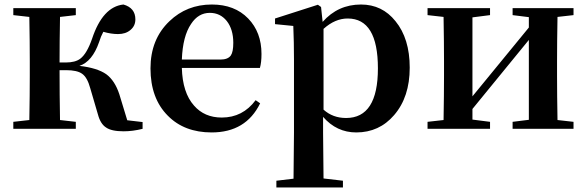

<svg xmlns="http://www.w3.org/2000/svg" viewBox="-20 -571 2602 851"><path d="M612 -30V0Q568 11 528 11Q474 11 450 -6Q425 -22 414 -64L380 -180Q367 -228 344 -244Q322 -260 273 -260H244Q244 -153 246 -39L316 -31V0H39V-31L110 -39Q112 -153 112 -235V-300Q112 -382 110 -496L39 -504V-535H316V-504L246 -496Q244 -384 244 -294H271Q314 -294 336 -311Q365 -333 388 -399Q435 -541 527 -551Q580 -536 580 -485Q580 -456 558 -438Q537 -420 503 -420Q473 -420 438 -430Q427 -410 419 -384Q389 -298 332 -279Q411 -270 451 -242Q489 -214 509 -153L544 -38Z M957 -307Q990 -307 1003 -325Q1014 -341 1014 -381Q1014 -441 985 -478Q956 -514 910 -514Q859 -514 827 -465Q790 -411 786 -307ZM786 -270Q789 -160 840 -103Q886 -50 963 -50Q1056 -50 1113 -127L1133 -113Q1070 16 918 16Q797 16 724 -58Q647 -135 647 -268Q647 -397 731 -477Q808 -551 919 -551Q1020 -551 1080 -489Q1139 -428 1139 -332Q1139 -294 1132 -270Z M1414 -85Q1455 -48 1514 -48Q1655 -48 1655 -268Q1655 -489 1521 -489Q1465 -489 1414 -443ZM1410 -474Q1478 -551 1580 -551Q1674 -551 1733 -477Q1796 -400 1796 -271Q1796 -141 1727 -61Q1661 16 1559 16Q1472 16 1412 -53V16Q1412 76 1414 220L1500 230V260H1205V230L1281 221Q1283 77 1283 16V-306Q1283 -384 1280 -456L1199 -464V-489L1389 -550L1403 -540Z M2451 -496Q2449 -382 2449 -300V-235Q2449 -153 2451 -39L2522 -31V0H2252V-31L2324 -40V-394L2074 -88V-41L2152 -31V0H1875V-31L1946 -39Q1948 -153 1948 -235V-300Q1948 -382 1946 -496L1875 -504V-535H2152V-504L2074 -494V-144L2324 -449V-495L2252 -504V-535H2522V-504Z"/></svg>

Font: Source Han Serif JP
Style: Bold
Weight: 700
Designer: Ryoko NISHIZUKA  (kana & ideographs); Frank Grießhammer (Latin, Greek & Cyrillic); Wenlong ZHANG  (bopomofo); Sandoll Co
Foundry: Adobe Systems Incorporated
Version: Version 1.000;PS 1;hotconv 16.6.53;makeotf.lib2.5.65590